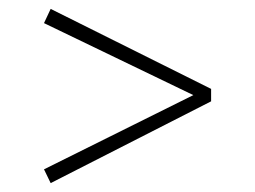

<svg xmlns="http://www.w3.org/2000/svg" viewBox="-20 -574 574 432"><path d="M94 -554 79 -522 415 -360 79 -193 94 -162 455 -346V-374Z"/></svg>

Font: Glow Sans SC Normal ExtraLight
Style: Regular
Weight: 200
Designer: Ryoko NISHIZUKA (kana, bopomofo & ideographs); Paul D. Hunt (Latin, Greek & Cyrillic); Sandoll Communications, Soo-young
Version: Version 0.93